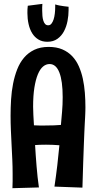

<svg xmlns="http://www.w3.org/2000/svg" viewBox="-20 -966 501 1002"><path d="M45.9 -58.1Q45.9 -95.7 44.2 -133.3Q42.5 -170.9 40.5 -208.7Q38.6 -246.6 36.9 -284.9Q35.2 -323.2 35.2 -362.8Q35.2 -404.3 37.8 -447Q40.5 -489.7 48.3 -529.5Q56.2 -569.3 69.8 -604.2Q83.5 -639.2 105.5 -665Q127.4 -690.9 159.2 -706.1Q190.9 -721.2 233.9 -721.2Q274.9 -721.2 305.2 -708.3Q335.4 -695.3 356.7 -672.9Q377.9 -650.4 391.4 -620.1Q404.8 -589.8 412.4 -554.7Q419.9 -519.5 422.9 -481.4Q425.8 -443.4 425.8 -405.8Q425.8 -396 425.5 -388.7Q425.3 -381.3 425 -372.8Q424.8 -364.3 424.1 -352.5Q423.3 -340.8 422.4 -322Q421.4 -303.2 420.2 -275.9Q418.9 -248.5 417.5 -208.5Q416 -168.5 414.1 -114Q412.1 -59.6 410.2 13.2L264.2 7.8Q272.5 -47.9 279.1 -103.8Q285.6 -159.7 290 -208Q252.4 -210.9 220.2 -210.9Q203.6 -210.9 189 -210.4Q174.3 -210 163.1 -209Q164.6 -183.6 166.5 -155.3Q168.5 -127 170.9 -98.1Q173.3 -69.3 176.3 -41.3Q179.2 -13.2 183.1 12.2L44.9 16.1Q45.9 -2 45.9 -20.8Q45.9 -39.6 45.9 -58.1ZM157.2 -312Q171.9 -311 186 -311Q200.2 -311 213.9 -311Q266.1 -311 297.9 -314Q300.8 -348.6 304 -383.8Q307.1 -418.9 307.1 -459Q307.1 -543.5 289.8 -587.6Q272.5 -631.8 238.8 -631.8Q220.2 -631.8 204.6 -618.7Q189 -605.5 177.5 -577.9Q166 -550.3 159.4 -508.3Q152.8 -466.3 152.8 -409.2Q152.8 -389.2 154.1 -366.5Q155.3 -343.8 157.2 -312ZM337.9 -930.7V-912.6Q337.9 -885.3 332.3 -856.2Q326.7 -827.1 314 -803Q301.3 -778.8 279.8 -763.4Q258.3 -748 227.1 -748Q199.7 -748 180.2 -760Q160.6 -772 147.9 -792.5Q135.3 -813 129.2 -840.3Q123 -867.7 123 -897.9Q123 -906.7 123.3 -916.5Q123.5 -926.3 125 -936L201.2 -945.8Q200.2 -937.5 200.2 -928.7Q200.2 -919.9 200.2 -910.6Q200.2 -896.5 201.4 -882.8Q202.6 -869.1 206.1 -858.2Q209.5 -847.2 215.6 -840.6Q221.7 -834 231.9 -834Q241.7 -834 248.5 -842.5Q255.4 -851.1 259.8 -864.7Q264.2 -878.4 266.1 -895.5Q268.1 -912.6 268.1 -929.7V-942.9Q278.3 -939.5 290.5 -937.3Q302.7 -935.1 313.5 -933.6Q326.2 -931.6 337.9 -930.7Z"/></svg>

Font: Rum Raisin
Style: Regular
Weight: 400
Designer: Astigmatic (AOETI)
Foundry: Astigmatic (AOETI)
Version: Version 1.000